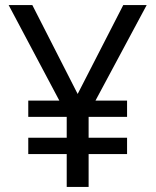

<svg xmlns="http://www.w3.org/2000/svg" viewBox="-20 -734 612 754"><path d="M285 -365 464 -714H556L355 -339H479V-275H328V-193H479V-129H328V0H242V-129H91V-193H242V-275H91V-339H213L14 -714H107Z"/></svg>

Font: Noto Sans Avestan
Style: Regular
Weight: 400
Designer: Monotype Design Team
Foundry: Monotype Imaging Inc.
Version: Version 2.003; ttfautohint (v1.8.4.7-5d5b)